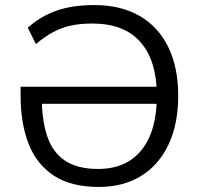

<svg xmlns="http://www.w3.org/2000/svg" viewBox="-20 -734 790 763"><path d="M372.4 8.9Q262.2 8.9 193.6 -36.2Q125.1 -81.4 93.5 -162.8Q61.9 -244.2 61.9 -353.2V-389.2H618.1V-321.5H124.4L145.8 -353Q145.8 -258.5 167.2 -193.8Q188.7 -129.1 238 -95.8Q287.4 -62.6 369.5 -62.6Q482.4 -62.6 542.8 -138.2Q603.3 -213.7 603.3 -354Q603.3 -491.9 538.6 -566.2Q474 -640.5 346.5 -640.5Q298.8 -640.5 261 -632.2Q223.2 -623.9 190.1 -605.8Q157.1 -587.7 122.6 -559L90.3 -623.6Q139.7 -668.3 203.2 -691.1Q266.8 -713.9 354.6 -713.9Q460.3 -713.9 534.9 -670.7Q609.4 -627.5 648.8 -546.7Q688.2 -466 688.2 -353.5Q688.2 -242 650.1 -160.5Q612 -79 541.2 -35Q470.3 8.9 372.4 8.9Z"/></svg>

Font: Mulish ExtraLight
Style: Regular
Weight: 200
Designer: Vernon Adams
Foundry: Vernon Adams
Version: Version 3.603